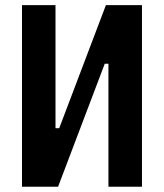

<svg xmlns="http://www.w3.org/2000/svg" viewBox="-20 -713 626 733"><path d="M151.9 0V-223.6H206.1L384.3 -693.4H413.6V-469.7H379.9L201.7 0ZM64 0V-693.4H191.9V0ZM394 0V-693.4H522V0Z"/></svg>

Font: Cascadia Mono
Style: Regular
Weight: 400
Monospace: yes
Designer: Aaron Bell
Foundry: Saja Typeworks
Version: Version 2404.023